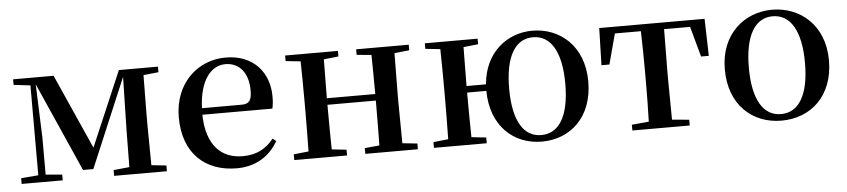

<svg xmlns="http://www.w3.org/2000/svg" viewBox="-38 -746 4252 964"><g transform="rotate(-5 2088.0 -263.5)"><path d="M127 0H247V-29L164 -36V-221L154 -492L353 -43H405L594 -491L588 -219L586 -37L506 -29V0H772V-29L697 -37L695 -232V-296L697 -491L773 -499V-527H576L415 -150L247 -527H43V-499L127 -489V-36L40 -29V0Z M1123 16C1218 16 1289 -28 1332 -103L1315 -117C1277 -69 1229 -42 1158 -42C1053 -42 977 -110 974 -267H1327C1331 -284 1333 -303 1333 -328C1333 -449 1255 -543 1115 -543C977 -543 855 -439 855 -264C855 -81 966 16 1123 16ZM975 -300C980 -440 1039 -510 1111 -510C1182 -510 1226 -455 1226 -369C1226 -320 1215 -300 1176 -300Z M1772 -499 1846 -492C1847 -437 1848 -356 1848 -295H1604L1606 -491L1680 -499V-527H1414V-499L1489 -491C1490 -435 1491 -351 1491 -296V-232C1491 -177 1490 -93 1489 -37L1414 -29V0H1680V-29L1606 -37C1605 -93 1604 -181 1604 -262H1848C1848 -180 1847 -93 1846 -36L1772 -29V0H2037V-29L1962 -37L1960 -232V-296L1962 -491L2037 -499V-527H1772Z M2661 -17C2572 -17 2520 -100 2520 -263C2520 -426 2572 -510 2661 -510C2750 -510 2803 -426 2803 -263C2803 -100 2750 -17 2661 -17ZM2661 16C2805 16 2919 -85 2919 -265C2919 -444 2799 -543 2661 -543C2533 -543 2419 -454 2406 -295H2308L2310 -491L2384 -499V-527H2118V-499L2193 -491C2194 -435 2195 -351 2195 -296V-232C2195 -177 2194 -93 2193 -37L2118 -29V0H2384V-29L2310 -37C2309 -93 2308 -181 2308 -262H2405C2406 -85 2519 16 2661 16Z M3203 0H3407V-29L3321 -37L3319 -232V-296L3321 -493H3452L3494 -340H3533L3528 -527H2997L2992 -340H3032L3073 -493H3204C3206 -437 3207 -351 3207 -296V-232C3207 -177 3206 -94 3204 -37L3118 -29V0Z M3869 16C4016 16 4132 -85 4132 -265C4132 -444 4009 -543 3869 -543C3730 -543 3607 -443 3607 -265C3607 -86 3722 16 3869 16ZM3869 -17C3781 -17 3728 -100 3728 -263C3728 -426 3781 -510 3869 -510C3958 -510 4011 -426 4011 -263C4011 -100 3958 -17 3869 -17Z"/></g></svg>

Font: Noto Serif SC SemiBold
Style: Regular
Weight: 600
Designer: Ryoko NISHIZUKA 西塚涼子 (kana & ideographs); Frank Grießhammer (Latin, Greek & Cyrillic); Wenlong ZHANG 张文龙 (bopomofo); San
Foundry: Adobe
Version: Version 2.001;hotconv 1.1.0;makeotfexe 2.6.0